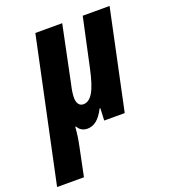

<svg xmlns="http://www.w3.org/2000/svg" viewBox="-192 -651 876 994"><g transform="rotate(-20 246.5 -154.0)"><path d="M-49 240H99L131 84C139 48 144 11 146 -21H150C160 -2 178 10 203 10C239 10 270 -13 297 -67H301L298 0H411L527 -548H379L321 -279C297 -167 270 -116 226 -116C204 -116 191 -134 191 -165C191 -184 195 -209 201 -234L266 -548H118Z"/></g></svg>

Font: Noto Sans Display SemiCondensed Extra
Style: Italic
Weight: 800
Width: 4
Italic angle: -12°
Designer: Monotype Design Team
Foundry: Monotype Imaging Inc.
Version: Version 1.900